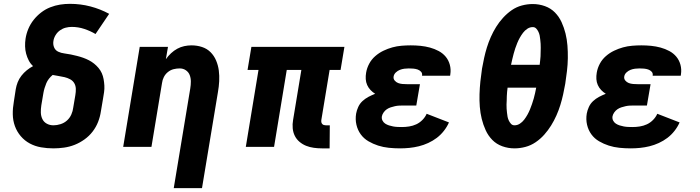

<svg xmlns="http://www.w3.org/2000/svg" viewBox="-20 -764 3640 999"><path d="M258 8Q225 8 193.5 2.5Q162 -3 135 -17.5Q108 -32 88 -55.5Q68 -79 57.5 -108Q47 -137 46.5 -169.5Q46 -202 52 -235L62 -300Q65 -318 72 -336Q79 -354 91.5 -370Q104 -386 119.5 -398.5Q135 -411 152 -420Q138 -433 129.5 -449.5Q121 -466 116 -484.5Q111 -503 110.5 -523Q110 -543 113 -563Q117 -589 127.5 -614Q138 -639 155 -660.5Q172 -682 194 -699Q216 -716 241.5 -726Q267 -736 292.5 -740Q318 -744 344 -744Q399 -744 450.5 -730.5Q502 -717 548 -692L477 -587Q450 -603 418.5 -613.5Q387 -624 353 -624Q338 -624 322 -620Q306 -616 292 -606Q278 -596 269 -581Q260 -566 258 -551Q255 -533 261.5 -517.5Q268 -502 283 -495Q298 -488 315 -486Q332 -484 348.5 -480.5Q365 -477 381 -473Q397 -469 412.5 -463.5Q428 -458 442.5 -450.5Q457 -443 469.5 -433Q482 -423 492.5 -410.5Q503 -398 509.5 -383.5Q516 -369 519 -352.5Q522 -336 523 -319Q524 -302 521.5 -284.5Q519 -267 516 -250L505 -185Q501 -157 490.5 -130Q480 -103 462 -79.5Q444 -56 419.5 -38.5Q395 -21 368.5 -10.5Q342 0 313.5 4Q285 8 258 8ZM258 -112Q276 -112 295 -118Q314 -124 328.5 -137Q343 -150 351 -168Q359 -186 361 -204L372 -269Q375 -286 374.5 -302Q374 -318 366.5 -331Q359 -344 345 -351.5Q331 -359 316 -362.5Q301 -366 285 -368.5Q269 -371 254 -374Q243 -365 234.5 -354Q226 -343 221 -331Q216 -319 212 -306Q208 -293 206 -281L195 -216Q192 -197 192.5 -178.5Q193 -160 200.5 -144.5Q208 -129 223.5 -120.5Q239 -112 258 -112Z M884 215 970 -304Q973 -322 973 -340Q973 -358 967 -373.5Q961 -389 947 -398.5Q933 -408 915 -408Q899 -408 883 -404Q867 -400 853.5 -389Q840 -378 832.5 -363Q825 -348 823 -332L768 0H621L707 -520H854L843 -456Q855 -473 870 -487Q885 -501 902.5 -510.5Q920 -520 939 -524Q958 -528 976 -528Q1005 -528 1031 -519.5Q1057 -511 1075.5 -492.5Q1094 -474 1104.5 -449Q1115 -424 1118.5 -397Q1122 -370 1120.5 -341.5Q1119 -313 1114 -285L1031 215Z M1695 8H1655Q1634 8 1612.5 5Q1591 2 1572.5 -5.5Q1554 -13 1538.5 -26Q1523 -39 1514 -57Q1505 -75 1503 -96.5Q1501 -118 1505 -140L1548 -400H1472L1406 0H1259L1325 -400H1268L1288 -520H1772L1752 -400H1695L1652 -140Q1651 -134 1652 -128.5Q1653 -123 1656.5 -119Q1660 -115 1665 -113.5Q1670 -112 1675 -112H1696Z M2062 8Q2032 8 2003 5Q1974 2 1947.5 -6.5Q1921 -15 1897 -29Q1873 -43 1857 -65Q1841 -87 1834.5 -115Q1828 -143 1833 -173Q1836 -190 1844 -207.5Q1852 -225 1866 -238Q1880 -251 1897 -260Q1914 -269 1932 -276Q1919 -284 1908 -295.5Q1897 -307 1890.5 -321.5Q1884 -336 1883 -352.5Q1882 -369 1885 -386Q1889 -410 1901 -432.5Q1913 -455 1932.5 -472Q1952 -489 1975 -500Q1998 -511 2021.5 -517.5Q2045 -524 2069.5 -526Q2094 -528 2117 -528Q2143 -528 2168 -525.5Q2193 -523 2217 -516.5Q2241 -510 2262.5 -498.5Q2284 -487 2299 -469Q2314 -451 2320.5 -427Q2327 -403 2323 -377L2322 -370H2176V-371Q2178 -383 2170.5 -391Q2163 -399 2152.5 -402.5Q2142 -406 2130.5 -407Q2119 -408 2107 -408Q2096 -408 2084 -406.5Q2072 -405 2060.5 -400.5Q2049 -396 2039.5 -387Q2030 -378 2028 -366Q2026 -354 2033.5 -345Q2041 -336 2051.5 -332Q2062 -328 2074 -327Q2086 -326 2098 -326H2165L2146 -215H2079Q2068 -215 2057 -214.5Q2046 -214 2035 -211.5Q2024 -209 2013 -205.5Q2002 -202 1992.5 -195.5Q1983 -189 1976 -179Q1969 -169 1967 -159Q1965 -147 1970 -137Q1975 -127 1984 -121Q1993 -115 2004 -111.5Q2015 -108 2026 -106Q2037 -104 2048.5 -103.5Q2060 -103 2072 -103Q2090 -103 2109 -106Q2128 -109 2145.5 -117Q2163 -125 2177.5 -139.5Q2192 -154 2200 -172L2316 -127Q2306 -104 2289.5 -83Q2273 -62 2252.5 -46.5Q2232 -31 2208 -20Q2184 -9 2159.5 -3Q2135 3 2110.5 5.5Q2086 8 2062 8Z M2657 8Q2624 8 2593.5 -3Q2563 -14 2541.5 -36Q2520 -58 2507 -86.5Q2494 -115 2486.5 -145.5Q2479 -176 2476.5 -208.5Q2474 -241 2475 -274Q2476 -307 2479.5 -340.5Q2483 -374 2488 -407Q2493 -435 2499 -462.5Q2505 -490 2513.5 -517.5Q2522 -545 2534 -572Q2546 -599 2561.5 -624Q2577 -649 2597.5 -671.5Q2618 -694 2642.5 -711Q2667 -728 2695.5 -735.5Q2724 -743 2752 -743Q2785 -743 2815.5 -732Q2846 -721 2867.5 -699Q2889 -677 2902 -648.5Q2915 -620 2922.5 -589.5Q2930 -559 2932.5 -526.5Q2935 -494 2934.5 -461Q2934 -428 2930 -394.5Q2926 -361 2921 -328Q2916 -300 2910 -272.5Q2904 -245 2895.5 -217.5Q2887 -190 2875 -163Q2863 -136 2847.5 -111Q2832 -86 2812 -63.5Q2792 -41 2767 -24Q2742 -7 2713.5 0.5Q2685 8 2657 8ZM2639 -427H2788Q2789 -438 2790.5 -449Q2792 -460 2792.5 -471Q2793 -482 2793 -493Q2793 -504 2793.5 -515Q2794 -526 2793 -536.5Q2792 -547 2791 -558Q2790 -569 2788 -579Q2786 -589 2781.5 -598.5Q2777 -608 2770 -615.5Q2763 -623 2752 -623Q2737 -623 2724 -614.5Q2711 -606 2701.5 -593.5Q2692 -581 2684.5 -567.5Q2677 -554 2671.5 -540.5Q2666 -527 2661 -512.5Q2656 -498 2652.5 -484Q2649 -470 2645.5 -456Q2642 -442 2639 -427ZM2657 -112Q2672 -112 2685 -120.5Q2698 -129 2707.5 -141.5Q2717 -154 2724.5 -167.5Q2732 -181 2737.5 -194.5Q2743 -208 2748 -222.5Q2753 -237 2757 -251Q2761 -265 2764 -279Q2767 -293 2770 -308H2621Q2620 -297 2618.5 -286Q2617 -275 2617 -264Q2617 -253 2616.5 -242Q2616 -231 2615.5 -220Q2615 -209 2616 -198.5Q2617 -188 2618 -177Q2619 -166 2621 -156Q2623 -146 2627.5 -136.5Q2632 -127 2639 -119.5Q2646 -112 2657 -112Z M3262 8Q3232 8 3203 5Q3174 2 3147.5 -6.5Q3121 -15 3097 -29Q3073 -43 3057 -65Q3041 -87 3034.5 -115Q3028 -143 3033 -173Q3036 -190 3044 -207.5Q3052 -225 3066 -238Q3080 -251 3097 -260Q3114 -269 3132 -276Q3119 -284 3108 -295.5Q3097 -307 3090.5 -321.5Q3084 -336 3083 -352.5Q3082 -369 3085 -386Q3089 -410 3101 -432.5Q3113 -455 3132.5 -472Q3152 -489 3175 -500Q3198 -511 3221.5 -517.5Q3245 -524 3269.5 -526Q3294 -528 3317 -528Q3343 -528 3368 -525.5Q3393 -523 3417 -516.5Q3441 -510 3462.5 -498.5Q3484 -487 3499 -469Q3514 -451 3520.5 -427Q3527 -403 3523 -377L3522 -370H3376V-371Q3378 -383 3370.5 -391Q3363 -399 3352.5 -402.5Q3342 -406 3330.5 -407Q3319 -408 3307 -408Q3296 -408 3284 -406.5Q3272 -405 3260.5 -400.5Q3249 -396 3239.5 -387Q3230 -378 3228 -366Q3226 -354 3233.5 -345Q3241 -336 3251.5 -332Q3262 -328 3274 -327Q3286 -326 3298 -326H3365L3346 -215H3279Q3268 -215 3257 -214.5Q3246 -214 3235 -211.5Q3224 -209 3213 -205.5Q3202 -202 3192.5 -195.5Q3183 -189 3176 -179Q3169 -169 3167 -159Q3165 -147 3170 -137Q3175 -127 3184 -121Q3193 -115 3204 -111.5Q3215 -108 3226 -106Q3237 -104 3248.5 -103.5Q3260 -103 3272 -103Q3290 -103 3309 -106Q3328 -109 3345.5 -117Q3363 -125 3377.5 -139.5Q3392 -154 3400 -172L3516 -127Q3506 -104 3489.5 -83Q3473 -62 3452.5 -46.5Q3432 -31 3408 -20Q3384 -9 3359.5 -3Q3335 3 3310.5 5.5Q3286 8 3262 8Z"/></svg>

Font: Iosevka Aile Heavy
Style: Italic
Weight: 900
Italic angle: -9°
Designer: Belleve Invis
Foundry: Belleve Invis
Version: Version 31.1.0; ttfautohint (v1.8.4)